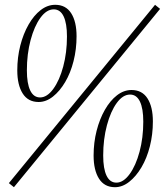

<svg xmlns="http://www.w3.org/2000/svg" viewBox="-20 -770 690 800"><path d="M141 -345Q97 -345 74.5 -380.5Q52 -416 52 -477Q52 -531 64.5 -580Q77 -629 99 -667.5Q121 -706 149.5 -728Q178 -750 210 -750Q254 -750 276.5 -715Q299 -680 299 -619Q299 -565 286.5 -515.5Q274 -466 251.5 -428Q229 -390 200.5 -367.5Q172 -345 141 -345ZM92 -477Q92 -422 106 -393Q120 -364 147 -364Q176 -364 202 -399.5Q228 -435 243.5 -493Q259 -551 259 -618Q259 -673 245 -702Q231 -731 204 -731Q174 -731 148.5 -696Q123 -661 107.5 -603Q92 -545 92 -477ZM17 -7 626 -750 647 -733 38 10ZM459 10Q415 10 392.5 -25.5Q370 -61 370 -122Q370 -176 382.5 -225Q395 -274 417 -312.5Q439 -351 467.5 -373Q496 -395 528 -395Q572 -395 594.5 -360Q617 -325 617 -264Q617 -210 604.5 -160.5Q592 -111 569.5 -73Q547 -35 518.5 -12.5Q490 10 459 10ZM410 -122Q410 -67 424 -38Q438 -9 465 -9Q494 -9 520 -44.5Q546 -80 561.5 -138Q577 -196 577 -263Q577 -318 563 -347Q549 -376 522 -376Q492 -376 466.5 -341Q441 -306 425.5 -248Q410 -190 410 -122Z"/></svg>

Font: Spectral ExtraLight
Style: Italic
Weight: 275
Italic angle: -10°
Designer: Jean-Baptiste Levee
Foundry: Production Type
Version: Version 2.001